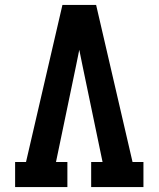

<svg xmlns="http://www.w3.org/2000/svg" viewBox="-20 -755 640 775"><path d="M41 0V-101H85L232 -735H368L515 -101H559V0H348V-101H394L313 -490Q310 -506 306.5 -522Q303 -538 300 -554Q297 -538 293.5 -522Q290 -506 287 -490L206 -101H252V0Z"/></svg>

Font: Iosevka Plex Etoile
Style: Bold
Weight: 700
Designer: Belleve Invis
Foundry: Belleve Invis
Version: Version 25.1.1; ttfautohint (v1.8.4)